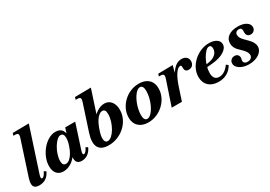

<svg xmlns="http://www.w3.org/2000/svg" viewBox="16 -1533 3331 2366"><g transform="rotate(-30 1682.0 -349.5)"><path d="M111 14Q51 14 34.5 -21Q18 -56 42 -131L196 -604Q210 -646 202 -661Q194 -676 158 -676H137L148 -710L378 -713L179 -104Q159 -45 185 -45Q198 -45 212.5 -62Q227 -79 243 -111L271 -93Q222 14 111 14Z M456 14Q396 14 363 -23.5Q330 -61 330 -129Q330 -190 354 -248.5Q378 -307 418 -355Q458 -403 508 -431.5Q558 -460 609 -460Q676 -460 704.5 -412.5Q733 -365 710 -293L692 -294L742 -446H884L773 -104Q753 -45 779 -45Q791 -45 806 -61.5Q821 -78 837 -110L865 -93Q842 -41 803 -13.5Q764 14 716 14Q658 14 641.5 -27.5Q625 -69 652 -150L666 -131Q632 -64 575 -25Q518 14 456 14ZM527 -52Q553 -52 579.5 -73.5Q606 -95 629 -133.5Q652 -172 669 -224Q679 -253 684 -280Q689 -307 689 -328Q689 -360 677.5 -376.5Q666 -393 644 -393Q618 -393 589.5 -366.5Q561 -340 536 -298Q511 -256 495.5 -208Q480 -160 480 -116Q480 -52 527 -52Z M1099 14Q992 14 957.5 -51Q923 -116 964 -243L1082 -604Q1096 -646 1088 -661Q1080 -676 1044 -676H1023L1033 -710L1261 -713L1140 -343L1117 -342Q1149 -395 1200.5 -427.5Q1252 -460 1304 -460Q1363 -460 1398.5 -416Q1434 -372 1434 -298Q1434 -235 1407.5 -178.5Q1381 -122 1335 -79Q1289 -36 1228.5 -11Q1168 14 1099 14ZM1113 -37Q1142 -37 1172 -64Q1202 -91 1227 -134Q1252 -177 1267.5 -227Q1283 -277 1283 -323Q1283 -360 1272 -377Q1261 -394 1239 -394Q1216 -394 1192 -376.5Q1168 -359 1146.5 -326.5Q1125 -294 1108 -250L1096 -218Q1065 -133 1070.5 -85Q1076 -37 1113 -37Z M1665 14Q1607 14 1565.5 -6.5Q1524 -27 1501.5 -65.5Q1479 -104 1479 -157Q1479 -218 1504 -272.5Q1529 -327 1573 -369.5Q1617 -412 1674 -436Q1731 -460 1794 -460Q1852 -460 1893.5 -439.5Q1935 -419 1957 -381Q1979 -343 1979 -289Q1979 -228 1954 -173.5Q1929 -119 1885 -77Q1841 -35 1784.5 -10.5Q1728 14 1665 14ZM1672 -31Q1694 -31 1716.5 -49Q1739 -67 1759.5 -98Q1780 -129 1796.5 -168.5Q1813 -208 1822.5 -251.5Q1832 -295 1832 -337Q1832 -375 1820.5 -395Q1809 -415 1786 -415Q1764 -415 1741.5 -397Q1719 -379 1698.5 -347.5Q1678 -316 1661.5 -276.5Q1645 -237 1635.5 -193.5Q1626 -150 1626 -108Q1626 -71 1638 -51Q1650 -31 1672 -31Z M2000 0 2114 -340Q2128 -381 2120 -396.5Q2112 -412 2076 -412H2055L2066 -446L2273 -449L2223 -260L2197 -221Q2223 -331 2278.5 -395.5Q2334 -460 2403 -460Q2444 -460 2469 -438Q2494 -416 2494 -379Q2494 -346 2474 -323Q2454 -300 2416 -300Q2390 -300 2377 -313.5Q2364 -327 2364 -355Q2364 -378 2361 -386Q2358 -394 2347 -394Q2313 -394 2275.5 -338Q2238 -282 2205 -182L2145 0Z M2664 14Q2576 14 2525 -33.5Q2474 -81 2474 -162Q2474 -221 2500 -274.5Q2526 -328 2571 -369.5Q2616 -411 2673 -435.5Q2730 -460 2793 -460Q2857 -460 2897 -434Q2937 -408 2937 -364Q2937 -309 2872 -269Q2807 -229 2697 -220L2587 -211L2590 -242L2666 -253Q2733 -263 2770 -296Q2807 -329 2807 -377Q2807 -424 2775 -424Q2750 -424 2723 -396.5Q2696 -369 2672 -325.5Q2648 -282 2633 -231.5Q2618 -181 2618 -136Q2618 -87 2638.5 -61Q2659 -35 2700 -35Q2738 -35 2774 -57.5Q2810 -80 2843 -126L2870 -104Q2839 -47 2786 -16.5Q2733 14 2664 14Z M3096 14Q3046 14 3005 -1Q2964 -16 2940.5 -41.5Q2917 -67 2917 -98Q2917 -127 2937 -146.5Q2957 -166 2987 -166Q3019 -166 3035.5 -145Q3052 -124 3045 -92L3042 -79Q3036 -53 3051 -37.5Q3066 -22 3094 -22Q3126 -22 3145 -38.5Q3164 -55 3164 -80Q3164 -120 3114 -170L3062 -222Q3018 -266 3018 -326Q3018 -388 3068 -424Q3118 -460 3202 -460Q3275 -460 3319.5 -432.5Q3364 -405 3364 -361Q3364 -332 3344.5 -313Q3325 -294 3296 -294Q3268 -294 3252 -311.5Q3236 -329 3237 -357L3238 -381Q3239 -424 3199 -424Q3174 -424 3159 -410.5Q3144 -397 3144 -374Q3144 -333 3184 -293L3242 -234Q3269 -206 3283 -178.5Q3297 -151 3297 -124Q3297 -85 3270.5 -53.5Q3244 -22 3198.5 -4Q3153 14 3096 14Z"/></g></svg>

Font: Baskervville
Style: Bold Italic
Weight: 700
Italic angle: -18°
Version: Version 1.100